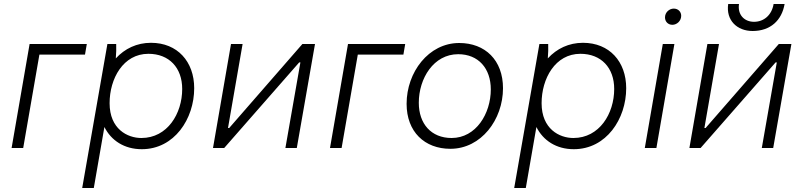

<svg xmlns="http://www.w3.org/2000/svg" viewBox="-20 -740 4014 960"><path d="M38 0H96L177 -467H405L414 -520H128Z M391 200H449L502 -105C536 -37 602 6 689 6C852 6 951 -146 951 -299C951 -432 867 -526 735 -526C664 -526 604 -497 559 -448C561 -473 562 -499 561 -520H517ZM687 -50C617 -50 528 -95 528 -224C528 -347 596 -471 722 -471C826 -471 891 -401 891 -295C891 -172 817 -50 687 -50Z M1045 0H1101L1476 -428H1482L1407 0H1464L1555 -520H1492L1126 -100H1120L1193 -520H1135Z M1630 0H1688L1769 -467H1997L2006 -520H1720Z M2232 4C2386 4 2495 -142 2495 -299C2495 -439 2406 -525 2276 -525C2123 -525 2013 -379 2013 -221C2013 -81 2103 4 2232 4ZM2238 -50C2136 -50 2074 -121 2074 -226C2074 -348 2148 -469 2271 -469C2372 -469 2434 -398 2434 -293C2434 -172 2360 -50 2238 -50Z M2551 200H2609L2662 -105C2696 -37 2762 6 2849 6C3012 6 3111 -146 3111 -299C3111 -432 3027 -526 2895 -526C2824 -526 2764 -497 2719 -448C2721 -473 2722 -499 2721 -520H2677ZM2847 -50C2777 -50 2688 -95 2688 -224C2688 -347 2756 -471 2882 -471C2986 -471 3051 -401 3051 -295C3051 -172 2977 -50 2847 -50Z M3204 0H3262L3352 -520H3294ZM3342 -616C3364 -616 3386 -635 3386 -661C3386 -681 3371 -697 3349 -697C3326 -697 3305 -678 3305 -653C3305 -632 3320 -616 3342 -616Z M3427 0H3483L3858 -428H3864L3789 0H3846L3937 -520H3874L3508 -100H3502L3575 -520H3517ZM3743 -585C3832 -585 3889 -638 3903 -720H3848C3839 -665 3800 -631 3750 -631C3701 -631 3667 -667 3675 -720H3621C3609 -639 3665 -585 3743 -585Z"/></svg>

Font: Fixel Text 20240404 Light
Style: Italic
Weight: 300
Width: 4
Italic angle: -10°
Designer: AlfaBravo + MacPaw
Foundry: Kyrylo Tkachov, Marchela Mozhyna, Serhii Makarenko, Maria Weinstein, Zakhar Kryvoshyya
Version: Version 1.211;Glyphs 3.2 (3225)